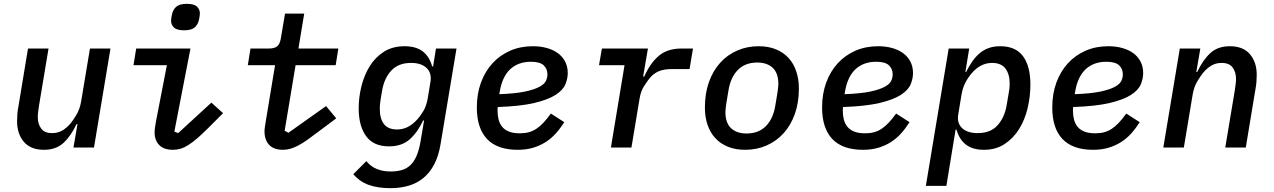

<svg xmlns="http://www.w3.org/2000/svg" viewBox="-20 -769 6640 1001"><path d="M384 -122H379Q350 -60 311 -24Q272 12 209 12Q140 12 104.5 -29.5Q69 -71 69 -137Q69 -155 70.5 -174.5Q72 -194 77 -220L126 -516H233L183 -216Q181 -202 179 -186.5Q177 -171 177 -158Q177 -123 194.5 -99Q212 -75 252 -75Q282 -75 305.5 -89Q329 -103 349 -127Q359 -139 377.5 -169Q396 -199 403 -240L449 -516H556L470 0H363Z M940 -611Q902 -611 887 -625.5Q872 -640 872 -660Q872 -666 873 -674Q874 -682 876 -691Q881 -718 898.5 -733.5Q916 -749 954 -749Q992 -749 1007 -734.5Q1022 -720 1022 -700Q1022 -694 1021 -686Q1020 -678 1018 -669Q1013 -642 995.5 -626.5Q978 -611 940 -611ZM882 12Q834 12 810 -13Q786 -38 786 -78Q786 -91 788 -104Q790 -117 793 -135L850 -429H676L690 -516H973L889 -83L909 -75L1082 -234L1143 -179L1065 -101Q1034 -70 1009 -48.5Q984 -27 963 -13.5Q942 0 922.5 6Q903 12 882 12Z M1455 12Q1407 12 1383 -14Q1359 -40 1359 -85Q1359 -94 1361 -106.5Q1363 -119 1365 -133L1414 -429H1272L1286 -516H1382Q1411 -516 1425 -527.5Q1439 -539 1444 -568L1466 -698H1566L1536 -516H1744L1730 -429H1521L1464 -87L1484 -77L1680 -216L1733 -152L1642 -84Q1608 -58 1582.5 -40Q1557 -22 1535 -10.5Q1513 1 1494 6.5Q1475 12 1455 12Z M2016 212Q1950 212 1902.5 195Q1855 178 1822 139L1890 71Q1933 125 2017 125Q2048 125 2073.5 118Q2099 111 2118.5 93Q2138 75 2151 45.5Q2164 16 2172 -29L2191 -141H2186Q2157 -79 2116 -42.5Q2075 -6 2008 -6Q1927 -6 1888.5 -59.5Q1850 -113 1850 -204Q1850 -262 1864.5 -320Q1879 -378 1908 -424.5Q1937 -471 1982 -499.5Q2027 -528 2089 -528Q2149 -528 2184 -501Q2219 -474 2233 -423H2238L2253 -516H2360L2277 -18Q2267 43 2244.5 86.5Q2222 130 2188.5 158Q2155 186 2111.5 199Q2068 212 2016 212ZM2051 -94Q2109 -94 2156 -147Q2170 -162 2186.5 -189Q2203 -216 2210 -256L2224 -341Q2232 -387 2204.5 -414Q2177 -441 2123 -441Q2057 -441 2020 -401Q1983 -361 1972 -296L1964 -248Q1962 -236 1961 -225Q1960 -214 1960 -201Q1960 -151 1981.5 -122.5Q2003 -94 2051 -94Z M2679 12Q2573 12 2519.5 -44Q2466 -100 2466 -209Q2466 -280 2487.5 -338.5Q2509 -397 2547.5 -439Q2586 -481 2639.5 -504.5Q2693 -528 2758 -528Q2797 -528 2830 -519Q2863 -510 2887.5 -492.5Q2912 -475 2926 -448.5Q2940 -422 2940 -388Q2940 -359 2927.5 -329Q2915 -299 2876 -274Q2837 -249 2765 -232Q2693 -215 2575 -211Q2574 -204 2574 -198.5Q2574 -193 2574 -191Q2574 -167 2579.5 -145.5Q2585 -124 2598 -108Q2611 -92 2633.5 -83Q2656 -74 2691 -74Q2716 -74 2736.5 -79.5Q2757 -85 2775.5 -97Q2794 -109 2812.5 -128.5Q2831 -148 2852 -177L2922 -132Q2901 -99 2877 -72.5Q2853 -46 2823.5 -27.5Q2794 -9 2758.5 1.5Q2723 12 2679 12ZM2748 -447Q2682 -447 2640 -408Q2598 -369 2585 -289L2583 -278Q2667 -281 2716.5 -291.5Q2766 -302 2792.5 -316.5Q2819 -331 2826.5 -348Q2834 -365 2834 -381Q2834 -410 2814.5 -428.5Q2795 -447 2748 -447Z M3165 0 3236 -429H3103L3118 -516H3358L3333 -370H3339Q3368 -437 3413 -476.5Q3458 -516 3533 -516H3593L3575 -409H3485Q3442 -409 3414.5 -397.5Q3387 -386 3366 -360Q3356 -348 3338.5 -321Q3321 -294 3315 -258L3272 0Z M3865 12Q3814 12 3775 -4Q3736 -20 3709.5 -48.5Q3683 -77 3669 -117.5Q3655 -158 3655 -208Q3655 -282 3676 -341Q3697 -400 3734.5 -441.5Q3772 -483 3823.5 -505.5Q3875 -528 3935 -528Q3986 -528 4025 -512Q4064 -496 4090.5 -467.5Q4117 -439 4131 -398Q4145 -357 4145 -308Q4145 -234 4124 -175Q4103 -116 4065.5 -74.5Q4028 -33 3976.5 -10.5Q3925 12 3865 12ZM3872 -73Q3935 -73 3973 -111.5Q4011 -150 4022 -218L4033 -284Q4035 -298 4036.5 -310Q4038 -322 4038 -331Q4038 -388 4008.5 -415.5Q3979 -443 3928 -443Q3865 -443 3827 -404.5Q3789 -366 3778 -298L3767 -232Q3765 -218 3763.5 -206Q3762 -194 3762 -185Q3762 -128 3791.5 -100.5Q3821 -73 3872 -73Z M4479 12Q4373 12 4319.5 -44Q4266 -100 4266 -209Q4266 -280 4287.5 -338.5Q4309 -397 4347.5 -439Q4386 -481 4439.5 -504.5Q4493 -528 4558 -528Q4597 -528 4630 -519Q4663 -510 4687.5 -492.5Q4712 -475 4726 -448.5Q4740 -422 4740 -388Q4740 -359 4727.5 -329Q4715 -299 4676 -274Q4637 -249 4565 -232Q4493 -215 4375 -211Q4374 -204 4374 -198.5Q4374 -193 4374 -191Q4374 -167 4379.5 -145.5Q4385 -124 4398 -108Q4411 -92 4433.5 -83Q4456 -74 4491 -74Q4516 -74 4536.5 -79.5Q4557 -85 4575.5 -97Q4594 -109 4612.5 -128.5Q4631 -148 4652 -177L4722 -132Q4701 -99 4677 -72.5Q4653 -46 4623.5 -27.5Q4594 -9 4558.5 1.5Q4523 12 4479 12ZM4548 -447Q4482 -447 4440 -408Q4398 -369 4385 -289L4383 -278Q4467 -281 4516.5 -291.5Q4566 -302 4592.5 -316.5Q4619 -331 4626.5 -348Q4634 -365 4634 -381Q4634 -410 4614.5 -428.5Q4595 -447 4548 -447Z M4926 -516H5033L5013 -394H5017Q5032 -424 5049 -448.5Q5066 -473 5087 -491Q5108 -509 5134.5 -518.5Q5161 -528 5195 -528Q5275 -528 5313.5 -476Q5352 -424 5352 -328Q5352 -266 5337.5 -205Q5323 -144 5293 -96Q5263 -48 5217.5 -18Q5172 12 5110 12Q5051 12 5016 -15Q4981 -42 4967 -93H4962L4914 200H4807ZM5077 -75Q5144 -75 5180.5 -115.5Q5217 -156 5228 -219L5240 -290Q5242 -299 5243 -310.5Q5244 -322 5244 -333Q5244 -382 5222 -411.5Q5200 -441 5152 -441Q5092 -441 5046 -387Q5029 -368 5014 -340Q4999 -312 4993 -276L4976 -173Q4968 -128 4995.5 -101.5Q5023 -75 5077 -75Z M5679 12Q5573 12 5519.5 -44Q5466 -100 5466 -209Q5466 -280 5487.5 -338.5Q5509 -397 5547.5 -439Q5586 -481 5639.5 -504.5Q5693 -528 5758 -528Q5797 -528 5830 -519Q5863 -510 5887.5 -492.5Q5912 -475 5926 -448.5Q5940 -422 5940 -388Q5940 -359 5927.5 -329Q5915 -299 5876 -274Q5837 -249 5765 -232Q5693 -215 5575 -211Q5574 -204 5574 -198.5Q5574 -193 5574 -191Q5574 -167 5579.5 -145.5Q5585 -124 5598 -108Q5611 -92 5633.5 -83Q5656 -74 5691 -74Q5716 -74 5736.5 -79.5Q5757 -85 5775.5 -97Q5794 -109 5812.5 -128.5Q5831 -148 5852 -177L5922 -132Q5901 -99 5877 -72.5Q5853 -46 5823.5 -27.5Q5794 -9 5758.5 1.5Q5723 12 5679 12ZM5748 -447Q5682 -447 5640 -408Q5598 -369 5585 -289L5583 -278Q5667 -281 5716.5 -291.5Q5766 -302 5792.5 -316.5Q5819 -331 5826.5 -348Q5834 -365 5834 -381Q5834 -410 5814.5 -428.5Q5795 -447 5748 -447Z M6045 0 6131 -516H6238L6217 -394H6222Q6251 -456 6290 -492Q6329 -528 6392 -528Q6461 -528 6496.5 -486.5Q6532 -445 6532 -379Q6532 -361 6530.5 -341.5Q6529 -322 6524 -296L6475 0H6368L6418 -300Q6420 -314 6422 -329.5Q6424 -345 6424 -358Q6424 -393 6406.5 -417Q6389 -441 6349 -441Q6319 -441 6295.5 -427Q6272 -413 6252 -389Q6242 -377 6223.5 -347Q6205 -317 6198 -276L6152 0Z"/></svg>

Font: IBM Plex Mono Medium
Style: Italic
Weight: 500
Italic angle: -9°
Monospace: yes
Designer: Mike Abbink, Paul van der Laan, Pieter van Rosmalen
Foundry: Bold Monday
Version: Version 2.3